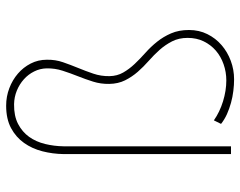

<svg xmlns="http://www.w3.org/2000/svg" viewBox="-100 -690 800 640"><g transform="rotate(-90 300.0 -370.0)"><path d="M132.3 0H106.4V-558.1Q106.9 -594.2 115.7 -628.7Q124.5 -663.1 143.6 -689.9Q162.6 -716.8 193.1 -733.2Q223.6 -749.5 267.6 -749.5Q298.3 -749.5 325.9 -739Q353.5 -728.5 374.5 -710.4Q395.5 -692.4 408.2 -667.7Q420.9 -643.1 420.9 -613.8Q421.4 -585.4 412.6 -560.1Q403.8 -534.7 393.6 -509.8Q383.3 -484.9 374.5 -459Q365.7 -433.1 366.2 -404.8Q366.7 -379.4 378.2 -359.4Q389.6 -339.4 406.7 -321.3Q423.8 -303.2 443.8 -285.4Q463.9 -267.6 480.7 -246.6Q497.6 -225.6 508.8 -199.7Q520 -173.8 520 -140.1Q520 -106.4 506.3 -78.9Q492.7 -51.3 469.7 -31.5Q446.8 -11.7 417.2 -0.7Q387.7 10.3 355.5 10.3Q336.9 10.3 316.9 7.8Q296.9 5.4 277.3 0Q257.8 -5.4 239.7 -13.4Q221.7 -21.5 207 -33.2L218.8 -57.1Q246.6 -37.6 282.2 -26.6Q317.9 -15.6 352.1 -15.6Q379.9 -15.6 405.8 -24.7Q431.6 -33.7 451.2 -50.5Q470.7 -67.4 482.2 -91.1Q493.7 -114.7 493.7 -144.5Q493.7 -173.8 482.2 -196.3Q470.7 -218.8 453.9 -237.8Q437 -256.8 417.2 -274.2Q397.5 -291.5 380.6 -310.8Q363.8 -330.1 352.3 -353Q340.8 -376 340.3 -405.8Q339.8 -434.1 347.9 -459.7Q356 -485.4 366 -510.5Q376 -535.6 384.3 -561.3Q392.6 -586.9 392.1 -614.7Q391.6 -636.7 381.8 -656.2Q372.1 -675.8 355.7 -690.4Q339.4 -705.1 317.9 -713.9Q296.4 -722.7 272.5 -723.1Q233.4 -723.6 206.8 -709.7Q180.2 -695.8 163.8 -672.9Q147.5 -649.9 140.1 -619.9Q132.8 -589.8 132.3 -558.1Z"/></g></svg>

Font: Roboto Mono Thin
Style: Regular
Weight: 250
Designer: Google
Version: Version 2.000985; 2015; ttfautohint (v1.3)